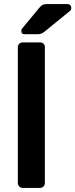

<svg xmlns="http://www.w3.org/2000/svg" viewBox="-20 -917 368 937"><path d="M91 0Q81 0 74 -7Q67 -14 67 -24V-686Q67 -697 74 -703.5Q81 -710 91 -710H175Q186 -710 192.5 -703.5Q199 -697 199 -686V-24Q199 -14 192.5 -7Q186 0 175 0ZM100 -750Q84 -750 84 -766Q84 -774 89 -779L171 -878Q180 -889 187.5 -893Q195 -897 208 -897H309Q318 -897 323 -891.5Q328 -886 328 -877Q328 -870 323 -865L198 -763Q189 -756 181.5 -753Q174 -750 163 -750Z"/></svg>

Font: Rubik AZ
Style: Regular
Weight: 500
Designer: Hubert and Fischer
Foundry: Hubert & Fischer
Version: Version 2.000